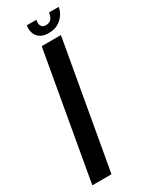

<svg xmlns="http://www.w3.org/2000/svg" viewBox="-205 -743 618 785"><g transform="rotate(-30 104.0 -350.5)"><path d="M-19.3 0H71.2L176.7 -596.2H86ZM137.9 -628Q163.8 -628 181.8 -637.9Q199.9 -647.9 211.5 -664.3Q223.2 -680.8 226.6 -700.5H180.9Q178.9 -688.1 174.7 -679.4Q170.4 -670.6 163 -666.2Q155.6 -661.7 143.9 -661.7Q134 -661.7 128.3 -666.3Q122.5 -670.9 120.5 -679.4Q118.5 -687.9 121 -700.5H76Q72.7 -680.8 78.2 -664.3Q83.8 -647.9 98.8 -637.9Q113.9 -628 137.9 -628Z"/></g></svg>

Font: Anybody Thin Condensed
Style: Italic
Weight: 100
Width: 3
Italic angle: -10°
Version: Version 1.113;gftools[0.9.25]